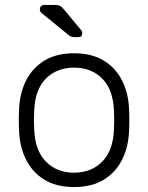

<svg xmlns="http://www.w3.org/2000/svg" viewBox="-20 -745 598 775"><path d="M279 10Q207 10 158.5 -20Q110 -50 84.5 -102Q59 -154 57 -218Q56 -233 56 -260Q56 -287 57 -302Q59 -367 84.5 -418.5Q110 -470 158.5 -500Q207 -530 279 -530Q351 -530 399.5 -500Q448 -470 473.5 -418.5Q499 -367 501 -302Q502 -287 502 -260Q502 -233 501 -218Q499 -154 473.5 -102Q448 -50 399.5 -20Q351 10 279 10ZM279 -48Q349 -48 393 -93Q437 -138 440 -223Q441 -238 441 -260Q441 -282 440 -297Q437 -383 393 -427.5Q349 -472 279 -472Q209 -472 165 -427.5Q121 -383 118 -297Q117 -282 117 -260Q117 -238 118 -223Q121 -138 165 -93Q209 -48 279 -48ZM286 -595Q276 -595 269.5 -596.5Q263 -598 255 -605L146 -694Q141 -699 141 -706Q141 -725 160 -725H201Q216 -725 223 -721Q230 -717 238 -707L307 -624Q312 -619 312 -611Q312 -595 296 -595Z"/></svg>

Font: Rubik Light Light
Style: Regular
Weight: 300
Version: Version 2.101